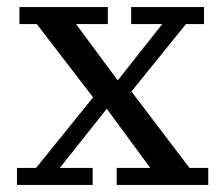

<svg xmlns="http://www.w3.org/2000/svg" viewBox="-20 -523 634 543"><path d="M28 0V-48H82L267 -277H342L516 -48H569V0H310V-48H405L269 -233H296L149 -48H242V0ZM253 -235 84 -455H35V-503H285V-455H195L326 -278H299L439 -455H351V-503H557V-455H506L328 -235Z"/></svg>

Font: Montagu Slab
Style: Bold
Weight: 700
Designer: Florian Karsten
Foundry: Florian Karsten
Version: Version 1.000